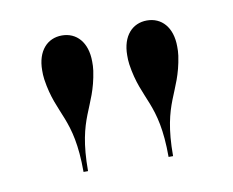

<svg xmlns="http://www.w3.org/2000/svg" viewBox="-44 -813 458 378"><g transform="rotate(-10 185.0 -624.0)"><path d="M319 -681C320 -688 320 -693 320 -699C320 -738 299 -760 270 -760C241 -760 220 -738 220 -699C220 -693 220 -688 221 -681C232 -606 265.5 -598 265.5 -488H274.5C274.5 -598 308 -606 319 -681ZM149 -681C150 -688 150 -693 150 -699C150 -738 129 -760 100 -760C71 -760 50 -738 50 -699C50 -693 50 -688 51 -681C62 -606 95.5 -598 95.5 -488H104.5C104.5 -598 138 -606 149 -681Z"/></g></svg>

Font: Bodoni* 24
Style: Regular
Weight: 400
Version: Version 2.3